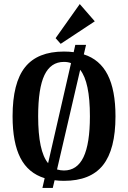

<svg xmlns="http://www.w3.org/2000/svg" viewBox="-20 -879 632 946"><path d="M373 -859 447 -774 279 -663 254 -691ZM549 -306Q549 -143 487.5 -65.5Q426 12 295 12Q270 12 249 9L240 47H189L200 -1Q119 -26 80.5 -101Q42 -176 42 -306Q42 -471 103.5 -548Q165 -625 295 -625Q321 -625 343 -622L351 -658H404L393 -611Q472 -586 510.5 -510.5Q549 -435 549 -306ZM217 -75 330 -568Q315 -574 295 -574Q230 -574 199 -509Q168 -444 168 -306Q168 -134 217 -75ZM423 -306Q423 -475 375 -535L261 -44Q279 -39 295 -39Q360 -39 391.5 -105Q423 -171 423 -306Z"/></svg>

Font: Arya
Style: Bold
Weight: 700
Designer: Eduardo Rodriguez Tunni, Modular Infotech
Foundry: Eduardo Rodriguez Tunni, Modular Infotech
Version: Version 1.002